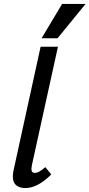

<svg xmlns="http://www.w3.org/2000/svg" viewBox="-20 -948 454 974"><path d="M109 6Q86 6 69.5 -3Q53 -12 47.5 -32.5Q42 -53 49 -85L186 -711H274L142 -111Q138 -93 140.5 -82Q143 -71 157 -71Q168 -71 180 -78Q192 -85 210 -100L240 -63Q206 -29 173 -11.5Q140 6 109 6ZM191 -754 295 -928H414L272 -754Z"/></svg>

Font: Ysabeau Infant SemiBold
Style: Italic
Weight: 600
Italic angle: -12°
Designer: Christian Thalmann (Catharsis Fonts)
Version: Version 2.002; featfreeze: ss01,ss02,lnum